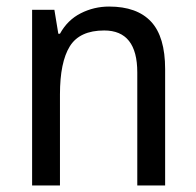

<svg xmlns="http://www.w3.org/2000/svg" viewBox="-20 -659 599 586"><path d="M313 -639Q398 -639 441 -593Q484 -547 484 -448V-93H399V-438Q399 -566 298 -566Q223 -566 193 -517.5Q163 -469 163 -371V-93H78V-629H146L158 -556H163Q186 -598 226.5 -618.5Q267 -639 313 -639Z"/></svg>

Font: Noto Sans Kannada UI SemiCondensed
Style: Regular
Weight: 400
Width: 4
Designer: Jelle Bosma - Monotype Design Team
Foundry: Monotype Imaging Inc.
Version: Version 2.005; ttfautohint (v1.8.4.7-5d5b)